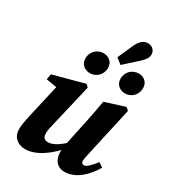

<svg xmlns="http://www.w3.org/2000/svg" viewBox="-214 -1004 1018 1133"><g transform="rotate(30 295.5 -437.0)"><path d="M137.2 15.1C208.1 15.1 288.8 -36.5 364.6 -129.7H377.4L358.9 -162C304.3 -108.9 267.1 -87.5 233.4 -87.5C213.7 -87.5 198.2 -97.9 198.2 -127.6C198.2 -147.5 203.5 -169.5 209.7 -195.4L277.7 -484.4L260.4 -500.2L49.9 -443.7L43.7 -405.9L139.7 -389.8L121.2 -419L63 -164.5C55.8 -131.2 49.2 -97.7 49.2 -69.3C49.2 -16 88.2 15.1 137.2 15.1ZM404 15.1C486.8 15.1 548.4 -51.9 587.9 -117.6L557.2 -138C524.1 -95.8 503.4 -76.1 485.7 -76.1C475.8 -76.1 468.4 -83.3 468.4 -96.6C468.4 -106.9 471 -120.7 475.3 -139.3L552 -484.4L532.6 -500.2L398.8 -458C389.9 -407.6 380.8 -358.6 370.7 -309.7L331.9 -127.2H335.2C329.1 -103.7 326.7 -89.5 326.7 -76.2C326.7 -17.6 359.8 15.1 404 15.1ZM245.3 -564.3C284.6 -564.3 323.5 -594 323.5 -645.2C323.5 -683.4 294.2 -707.4 258.1 -707.4C219.1 -707.4 179.5 -677.9 179.5 -627.2C179.5 -587 210.2 -564.3 245.3 -564.3ZM378.3 -696.8 468.3 -778.2C495.6 -803.5 506.1 -819.3 506.1 -841.1C506.1 -872.7 479.8 -889.3 456 -889.3C429.1 -889.3 404.7 -874.9 382.3 -823.1L339.7 -727L378.3 -696.8ZM484.6 -564.3C524 -564.3 562.3 -594 562.3 -645.2C562.3 -683.4 533.5 -707.4 497.5 -707.4C458.5 -707.4 418.9 -677.9 418.9 -627.2C418.9 -587 449.6 -564.3 484.6 -564.3Z"/></g></svg>

Font: Source Serif 4 Variable
Style: Italic
Weight: 400
Italic angle: -12°
Designer: Frank Grießhammer
Foundry: Adobe Systems Incorporated
Version: Version 4.004;hotconv 1.0.116;makeotfexe 2.5.65601